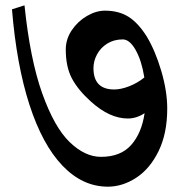

<svg xmlns="http://www.w3.org/2000/svg" viewBox="-20 -696 671 721"><path d="M359 -107Q433 -107 472.5 -151.5Q512 -196 523 -271Q493 -251 460 -251Q392 -251 322 -314Q273 -358 250 -401.5Q227 -445 227 -510Q227 -549 249.5 -582.5Q272 -616 306.5 -636Q341 -656 374 -656Q426 -656 462.5 -633Q499 -610 531 -559Q563 -506 585.5 -430Q608 -354 608 -288Q608 -195 575.5 -128.5Q543 -62 491.5 -28.5Q440 5 385 5Q290 5 214.5 -74Q139 -153 90.5 -303Q42 -453 25 -661L72 -676Q93 -473 138.5 -345.5Q184 -218 241.5 -162.5Q299 -107 359 -107ZM331 -440Q331 -360 409 -360Q434 -360 465 -372Q496 -384 522 -405Q512 -468 489.5 -508Q467 -548 441 -548Q408 -548 383 -532.5Q358 -517 344.5 -492Q331 -467 331 -440Z"/></svg>

Font: Martel Heavy
Style: Regular
Weight: 900
Designer: Dan Reynolds
Foundry: Dan Reynolds
Version: Version 1.001; ttfautohint (v1.1) -l 5 -r 5 -G 72 -x 0 -D la